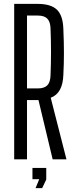

<svg xmlns="http://www.w3.org/2000/svg" viewBox="-20 -820 388 988"><path d="M53 0V-800H174Q242 -800 273 -770Q304 -740 306 -671Q309 -604 309 -547Q309 -490 306 -435Q303 -340 241 -317L322 0H251L178 -305H119V0ZM119 -365H174Q208 -365 223.5 -381Q239 -397 240 -432Q245 -553 240 -674Q239 -708 223.5 -724Q208 -740 174 -740H119ZM147 102V44H218V104L197 148H163L182 102Z"/></svg>

Font: Big Shoulders Display
Style: Regular
Weight: 400
Designer: Patric King
Foundry: XO Type Co
Version: Version 1.000; ttfautohint (v1.8.2)